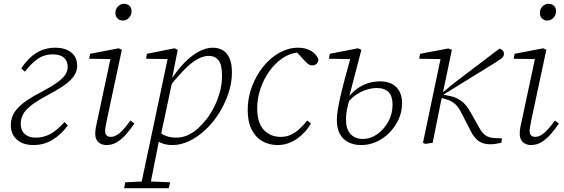

<svg xmlns="http://www.w3.org/2000/svg" viewBox="-20 -751 2965 1010"><path d="M155 12Q102 12 69.5 -16Q37 -44 37 -93Q37 -118 45.5 -139.5Q54 -161 72.5 -181.5Q91 -202 122.5 -223.5Q154 -245 201 -269Q254 -297 283.5 -319Q313 -341 324.5 -360Q336 -379 336 -399Q336 -430 316.5 -447.5Q297 -465 257 -465Q212 -465 177.5 -440.5Q143 -416 111 -374L92 -391Q113 -424 139.5 -448.5Q166 -473 198.5 -486.5Q231 -500 269 -500Q325 -500 355.5 -474.5Q386 -449 386 -405Q386 -384 377 -365.5Q368 -347 349.5 -328.5Q331 -310 301 -291Q271 -272 228 -249Q172 -219 142 -195Q112 -171 100.5 -148Q89 -125 89 -101Q89 -65 110 -46Q131 -27 168 -27Q210 -27 245.5 -46.5Q281 -66 319 -109L337 -91Q299 -41 255 -14.5Q211 12 155 12Z M481 -46Q481 -64 484.5 -83Q488 -102 494 -127L565 -460L576 -440L449 -442L454 -468L604 -497L621 -489L545 -134Q541 -113 537 -93.5Q533 -74 533 -61Q533 -46 541 -38.5Q549 -31 563 -31Q585 -31 609 -51Q633 -71 666 -117L687 -101Q665 -69 642.5 -43.5Q620 -18 595 -3Q570 12 540 12Q514 12 497.5 -3.5Q481 -19 481 -46ZM626 -643Q609 -643 598 -654Q587 -665 587 -683Q587 -703 600.5 -717Q614 -731 632 -731Q650 -731 661 -720.5Q672 -710 672 -692Q672 -672 658.5 -657.5Q645 -643 626 -643Z M633 239 639 208 742 203H759L875 208L868 239ZM718 239 865 -456 874 -440 748 -442 753 -468 898 -497 915 -489 885 -337 889 -336 824 -30 819 -24Q809 29 799.5 74Q790 119 782.5 159.5Q775 200 767 239ZM888 12Q858 12 835.5 4Q813 -4 795 -20L807 -64Q829 -45 853.5 -36Q878 -27 907 -27Q940 -27 969 -40.5Q998 -54 1022.5 -76.5Q1047 -99 1067 -125Q1088 -152 1106.5 -188.5Q1125 -225 1136.5 -267Q1148 -309 1148 -353Q1148 -409 1130 -433Q1112 -457 1078 -457Q1049 -457 1016.5 -438.5Q984 -420 948 -383Q912 -346 867 -291L862 -330H879Q912 -382 949 -420Q986 -458 1024.5 -479Q1063 -500 1099 -500Q1129 -500 1151.5 -487Q1174 -474 1187 -445.5Q1200 -417 1200 -370Q1200 -315 1181.5 -260Q1163 -205 1132.5 -156Q1102 -107 1061.5 -69Q1021 -31 976.5 -9.5Q932 12 888 12Z M1440 12Q1396 12 1360.5 -8Q1325 -28 1304 -69Q1283 -110 1283 -172Q1283 -237 1305.5 -296Q1328 -355 1365 -401Q1402 -447 1449.5 -473.5Q1497 -500 1548 -500Q1578 -500 1600 -491Q1622 -482 1636 -468Q1650 -454 1655 -438Q1654 -424 1645.5 -415.5Q1637 -407 1623 -407Q1609 -407 1597.5 -417Q1586 -427 1570 -445L1535 -483H1565V-474H1541Q1500 -469 1462.5 -442.5Q1425 -416 1396 -375Q1367 -334 1350 -284Q1333 -234 1333 -182Q1333 -105 1367.5 -68Q1402 -31 1457 -31Q1487 -31 1511 -42.5Q1535 -54 1556 -73.5Q1577 -93 1596 -117L1616 -102Q1602 -77 1583 -56.5Q1564 -36 1541.5 -20.5Q1519 -5 1493.5 3.5Q1468 12 1440 12Z M1881 12Q1842 12 1813 -2.5Q1784 -17 1768 -46Q1752 -75 1752 -120Q1752 -143 1756.5 -171Q1761 -199 1769.5 -238Q1778 -277 1792.5 -331Q1807 -385 1827 -458L1836 -440L1710 -442L1715 -468L1863 -497L1881 -489L1817 -243L1822 -240Q1817 -223 1812 -204Q1807 -185 1803.5 -164.5Q1800 -144 1800 -121Q1800 -72 1824 -46Q1848 -20 1890 -20Q1928 -20 1963.5 -44.5Q1999 -69 2022 -110Q2045 -151 2045 -201Q2045 -245 2024 -266.5Q2003 -288 1962 -288Q1919 -288 1875 -265.5Q1831 -243 1796 -195L1791 -236H1810Q1829 -262 1855.5 -282Q1882 -302 1913.5 -312.5Q1945 -323 1978 -323Q2035 -323 2065 -292.5Q2095 -262 2095 -208Q2095 -163 2077 -123.5Q2059 -84 2028.5 -53Q1998 -22 1960 -5Q1922 12 1881 12Z M2217 6 2205 0 2301 -458 2311 -440 2185 -442 2190 -468 2338 -496 2357 -489 2330 -359 2299 -214Q2288 -160 2277.5 -107Q2267 -54 2256 0ZM2617 0Q2603 3 2588 5.5Q2573 8 2558 8Q2523 8 2498 -9Q2473 -26 2453 -68L2412 -148Q2399 -175 2386 -191Q2373 -207 2356.5 -216.5Q2340 -226 2316 -232L2291 -239V-264H2308L2366 -312L2607 -495Q2617 -493 2624 -485.5Q2631 -478 2631 -468Q2631 -459 2626.5 -452.5Q2622 -446 2612.5 -439.5Q2603 -433 2586 -422L2311 -252L2312 -253L2337 -248Q2365 -243 2386 -232.5Q2407 -222 2424 -204.5Q2441 -187 2456 -159L2499 -83Q2516 -51 2534 -39Q2552 -27 2578 -25L2621 -23Z M2714 -46Q2714 -64 2717.5 -83Q2721 -102 2727 -127L2798 -460L2809 -440L2682 -442L2687 -468L2837 -497L2854 -489L2778 -134Q2774 -113 2770 -93.5Q2766 -74 2766 -61Q2766 -46 2774 -38.5Q2782 -31 2796 -31Q2818 -31 2842 -51Q2866 -71 2899 -117L2920 -101Q2898 -69 2875.5 -43.5Q2853 -18 2828 -3Q2803 12 2773 12Q2747 12 2730.5 -3.5Q2714 -19 2714 -46ZM2859 -643Q2842 -643 2831 -654Q2820 -665 2820 -683Q2820 -703 2833.5 -717Q2847 -731 2865 -731Q2883 -731 2894 -720.5Q2905 -710 2905 -692Q2905 -672 2891.5 -657.5Q2878 -643 2859 -643Z"/></svg>

Font: Source Serif 4 Light
Style: Italic
Weight: 300
Italic angle: -12°
Designer: Frank Grießhammer
Foundry: Adobe Systems Incorporated
Version: Version 4.004;hotconv 1.0.116;makeotfexe 2.5.65601